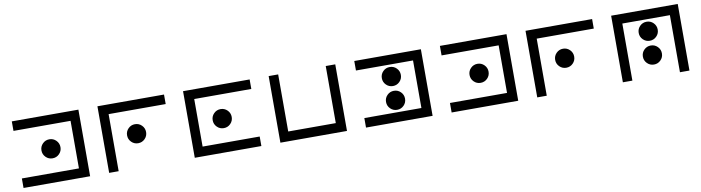

<svg xmlns="http://www.w3.org/2000/svg" viewBox="-29 -1312 7089 1941"><g transform="rotate(-10 3515.5 -342.0)"><path d="M97.7 0V-97.7H683.6V-585.9H97.7V-683.6H781.2V0ZM439.5 -244.1Q398.9 -244.1 370.4 -272.7Q341.8 -301.3 341.8 -341.8Q341.8 -382.3 370.4 -410.9Q398.9 -439.5 439.5 -439.5Q480 -439.5 508.5 -410.9Q537.1 -382.3 537.1 -341.8Q537.1 -301.3 508.5 -272.7Q480 -244.1 439.5 -244.1Z M1660.2 -683.6V-585.9H1074.2V0H976.6V-683.6ZM1318.4 -244.1Q1277.8 -244.1 1249.3 -272.7Q1220.7 -301.3 1220.7 -341.8Q1220.7 -382.3 1249.3 -410.9Q1277.8 -439.5 1318.4 -439.5Q1358.9 -439.5 1387.5 -410.9Q1416 -382.3 1416 -341.8Q1416 -301.3 1387.5 -272.7Q1358.9 -244.1 1318.4 -244.1Z M2539.1 -683.6V-585.9H1953.1V-97.7H2539.1V0H1855.5V-683.6ZM2197.3 -244.1Q2156.7 -244.1 2128.2 -272.7Q2099.6 -301.3 2099.6 -341.8Q2099.6 -382.3 2128.2 -410.9Q2156.7 -439.5 2197.3 -439.5Q2237.8 -439.5 2266.4 -410.9Q2294.9 -382.3 2294.9 -341.8Q2294.9 -301.3 2266.4 -272.7Q2237.8 -244.1 2197.3 -244.1Z M2734.4 -683.6H2832V-97.7H3320.3V-683.6H3418V0H2734.4Z M3613.3 0V-97.7H4199.2V-585.9H3613.3V-683.6H4296.9V0ZM3955.1 -366.2Q3914.6 -366.2 3886 -394.8Q3857.4 -423.3 3857.4 -463.9Q3857.4 -504.4 3886 -533Q3914.6 -561.5 3955.1 -561.5Q3995.6 -561.5 4024.2 -533Q4052.7 -504.4 4052.7 -463.9Q4052.7 -423.3 4024.2 -394.8Q3995.6 -366.2 3955.1 -366.2ZM3955.1 -122.1Q3914.6 -122.1 3886 -150.6Q3857.4 -179.2 3857.4 -219.7Q3857.4 -260.3 3886 -288.8Q3914.6 -317.4 3955.1 -317.4Q3995.6 -317.4 4024.2 -288.8Q4052.7 -260.3 4052.7 -219.7Q4052.7 -179.2 4024.2 -150.6Q3995.6 -122.1 3955.1 -122.1Z M4492.2 0V-97.7H5078.1V-585.9H4492.2V-683.6H5175.8V0ZM4834 -244.1Q4793.5 -244.1 4764.9 -272.7Q4736.3 -301.3 4736.3 -341.8Q4736.3 -382.3 4764.9 -410.9Q4793.5 -439.5 4834 -439.5Q4874.5 -439.5 4903.1 -410.9Q4931.6 -382.3 4931.6 -341.8Q4931.6 -301.3 4903.1 -272.7Q4874.5 -244.1 4834 -244.1Z M6054.7 -683.6V-585.9H5468.8V0H5371.1V-683.6ZM5712.9 -244.1Q5672.4 -244.1 5643.8 -272.7Q5615.2 -301.3 5615.2 -341.8Q5615.2 -382.3 5643.8 -410.9Q5672.4 -439.5 5712.9 -439.5Q5753.4 -439.5 5782 -410.9Q5810.5 -382.3 5810.5 -341.8Q5810.5 -301.3 5782 -272.7Q5753.4 -244.1 5712.9 -244.1Z M6250 -683.6H6933.6V0H6835.9V-585.9H6347.7V0H6250ZM6591.8 -366.2Q6551.3 -366.2 6522.7 -394.8Q6494.1 -423.3 6494.1 -463.9Q6494.1 -504.4 6522.7 -533Q6551.3 -561.5 6591.8 -561.5Q6632.3 -561.5 6660.9 -533Q6689.5 -504.4 6689.5 -463.9Q6689.5 -423.3 6660.9 -394.8Q6632.3 -366.2 6591.8 -366.2ZM6591.8 -122.1Q6551.3 -122.1 6522.7 -150.6Q6494.1 -179.2 6494.1 -219.7Q6494.1 -260.3 6522.7 -288.8Q6551.3 -317.4 6591.8 -317.4Q6632.3 -317.4 6660.9 -288.8Q6689.5 -260.3 6689.5 -219.7Q6689.5 -179.2 6660.9 -150.6Q6632.3 -122.1 6591.8 -122.1Z"/></g></svg>

Font: BabelStone Leeson
Style: Regular
Weight: 400
Designer: Andrew West
Foundry: BabelStone
Version: Version 1.02 November 6, 2013